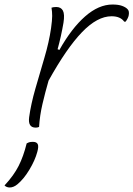

<svg xmlns="http://www.w3.org/2000/svg" viewBox="-88 -560 591 850"><path d="M85 2Q78 5 70 5Q35 5 41 -41Q49 -99 68.5 -167Q88 -235 108.5 -304Q129 -373 138 -435Q143 -471 143 -489.5Q143 -508 140 -526Q149 -529 161 -529Q182 -529 190.5 -513Q199 -497 193 -459Q188 -430 181.5 -400.5Q175 -371 167 -342L175 -339Q229 -435 289 -487.5Q349 -540 410 -540Q436 -540 452.5 -534Q469 -528 477 -519Q485 -511 482 -493Q481 -486 476.5 -477.5Q472 -469 468 -464H462Q445 -488 406 -488Q343 -488 275 -417.5Q207 -347 127 -203Q112 -151 100 -99.5Q88 -48 85 2ZM30 75Q37 71 42.5 69.5Q48 68 58 68Q74 68 79 78Q84 88 77 113Q67 150 42 191.5Q17 233 -11 256Q-28 270 -45 270Q-59 270 -68 261Q-27 217 -5.5 174.5Q16 132 30 75Z"/></svg>

Font: Recursive Sn Csl St Lt
Style: Italic
Weight: 300
Italic angle: -15°
Version: Version 1.079;hotconv 1.0.112;makeotfexe 2.5.65598; ttfautoh